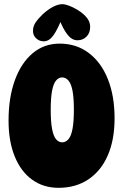

<svg xmlns="http://www.w3.org/2000/svg" viewBox="-20 -907 590 920"><path d="M261 -7Q188 -7 134 -46Q80 -85 50.5 -157.5Q21 -230 21 -329Q21 -439 51 -522Q81 -605 136 -651.5Q191 -698 266 -698Q346 -698 405.5 -653Q465 -608 497 -527.5Q529 -447 529 -340Q529 -237 496.5 -162.5Q464 -88 403.5 -47.5Q343 -7 261 -7ZM278 -225Q295 -225 308 -240Q321 -255 327.5 -289.5Q334 -324 334 -381Q334 -438 327.5 -472Q321 -506 308 -521Q295 -536 278 -536Q261 -536 248.5 -521Q236 -506 229.5 -472Q223 -438 223 -381Q223 -324 229.5 -289.5Q236 -255 248.5 -240Q261 -225 278 -225ZM279 -887Q293 -887 317.5 -877Q342 -867 366 -850Q389 -833 400.5 -816Q412 -799 412 -778Q412 -749 394.5 -731.5Q377 -714 351 -714Q324 -714 302.5 -742Q281 -770 263 -818L280 -827Q256 -765 235.5 -737Q215 -709 190 -709Q168 -709 153 -723.5Q138 -738 138 -759Q138 -781 151 -800Q164 -819 186 -840Q213 -864 236.5 -875.5Q260 -887 279 -887Z"/></svg>

Font: DynaPuff Condensed SemiBold
Style: Regular
Weight: 600
Width: 3
Designer: Toshi Omagari, Jennifer Daniel
Foundry: Google Fonts
Version: Version 2.000